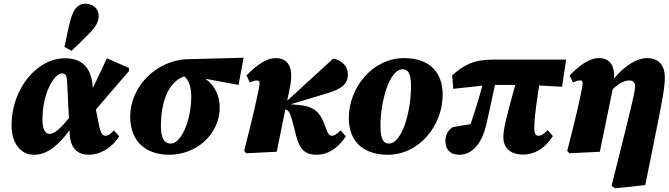

<svg xmlns="http://www.w3.org/2000/svg" viewBox="-20 -815 3590 1031"><path d="M208 -174C208 -314 271 -421 313 -421C328 -421 338 -413 340 -382L350 -181C312 -133 275 -96 246 -96C227 -96 208 -114 208 -174ZM163 16C236 16 298 -39 353 -116L354 -98C358 -17 397 16 457 16C514 16 577 -16 620 -83L592 -115C570 -91 557 -86 547 -86C531 -86 520 -97 509 -155L495 -227L673 -434V-450L554 -502L479 -343L477 -361C467 -450 423 -502 328 -502C179 -502 42 -339 42 -142C42 -45 91 16 163 16ZM326 -563 364 -542C399 -575 430 -605 462 -638C494 -671 510 -699 510 -729C510 -770 478 -795 439 -795C404 -795 376 -775 358 -706C347 -664 336 -610 326 -563Z M889 16C1037 16 1160 -96 1160 -239C1160 -297 1134 -357 1083 -392L1261 -359L1288 -505L987 -497C816 -492 679 -346 679 -190C679 -51 767 16 889 16ZM844 -139C844 -254 877 -372 969 -405C991 -389 1007 -350 1007 -297C1007 -165 951 -44 898 -44C860 -44 844 -76 844 -139Z M1291 -5 1302 8 1466 0 1512 -227C1531 -225 1540 -205 1555 -146L1571 -83C1590 -9 1623 16 1678 16C1743 16 1797 -21 1837 -83L1809 -115C1787 -94 1775 -86 1763 -86C1750 -86 1743 -92 1731 -124L1720 -153C1697 -215 1660 -245 1586 -251L1540 -255L1734 -313C1819 -338 1848 -367 1848 -415C1848 -458 1817 -492 1769 -500L1522 -274L1537 -347C1558 -450 1530 -503 1460 -503C1417 -503 1367 -475 1304 -410L1322 -372C1336 -379 1349 -383 1360 -383C1374 -383 1377 -374 1370 -339C1354 -260 1338 -189 1291 -5Z M2062 16C2232 16 2357 -142 2357 -306C2357 -445 2267 -503 2150 -503C1979 -503 1853 -343 1853 -181C1853 -43 1945 16 2062 16ZM2068 -44C2043 -44 2023 -62 2023 -139C2023 -269 2070 -443 2142 -443C2169 -443 2187 -424 2187 -354C2187 -212 2138 -44 2068 -44Z M2414 -338 2570 -355C2551 -282 2529 -214 2507 -148C2473 -143 2438 -138 2409 -131C2380 -110 2372 -86 2372 -56C2372 -15 2395 16 2446 16C2516 16 2571 -44 2595 -162C2608 -224 2624 -297 2638 -359H2747C2694 -169 2683 -120 2683 -77C2683 -18 2724 15 2788 15C2843 15 2899 -9 2949 -84L2921 -116C2901 -96 2886 -86 2873 -86C2857 -86 2849 -96 2849 -124C2849 -171 2854 -216 2875 -356L2998 -349L3020 -495H2630C2523 -495 2473 -467 2408 -411Z M3026 -5 3037 8 3201 0 3270 -336C3302 -367 3334 -383 3358 -383C3381 -383 3390 -372 3390 -351C3390 -327 3385 -304 3326 -65L3264 183L3284 196L3445 179L3494 -64C3540 -291 3550 -349 3550 -400C3550 -465 3516 -503 3455 -503C3402 -503 3336 -465 3277 -393C3281 -466 3254 -503 3195 -503C3152 -503 3102 -475 3039 -410L3057 -372C3071 -379 3084 -383 3095 -383C3109 -383 3112 -374 3105 -339C3089 -260 3073 -189 3026 -5Z"/></svg>

Font: Source Serif Pro Black
Style: Italic
Weight: 900
Italic angle: -12°
Designer: Frank Grießhammer
Foundry: Adobe Systems Incorporated
Version: Version 3.001;hotconv 1.0.111;makeotfexe 2.5.65597